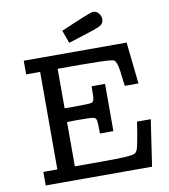

<svg xmlns="http://www.w3.org/2000/svg" viewBox="-95 -969 923 1049"><g transform="rotate(-10 366.5 -444.5)"><path d="M73.2 0V-75.2H150.9V-616.2H73.2V-691.9H644L668.9 -460.9H592.8Q585.9 -520 582.5 -545.4Q579.1 -570.8 572.5 -587.9Q565.9 -605 559.6 -607.4Q553.2 -609.9 538.1 -611.8Q502.9 -615.7 378.9 -616.2H248V-397H305.2Q384.3 -397 397.7 -400.9Q411.1 -404.8 413.1 -431.2Q414.1 -448.2 414.1 -481.9V-490.2H488.8V-228H414.1V-236.8Q414.1 -288.6 410.6 -302.7Q407.2 -316.9 391.1 -318.8Q374 -321.8 305.2 -321.8Q296.4 -321.8 277.1 -321.3Q257.8 -320.8 248 -320.8V-75.2H401.9Q496.1 -75.2 533.9 -78.1Q571.8 -81.1 581.3 -86.4Q590.8 -91.8 597.2 -107.9Q606.9 -136.7 625 -256.8H701.2L663.1 0ZM309.1 -816.4Q478 -889.6 491.2 -889.2Q510.3 -889.2 522.7 -874.3Q535.2 -859.4 535.2 -841.3Q535.2 -817.4 515.6 -806.4Q496.1 -795.4 414.1 -770Q366.2 -754.9 335 -745.1Z"/></g></svg>

Font: CMU Concrete
Style: Bold
Weight: 700
Version: Version 0.7.0